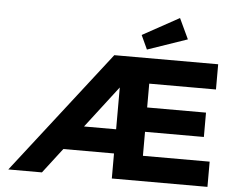

<svg xmlns="http://www.w3.org/2000/svg" viewBox="-60 -1018 1377 1092"><g transform="rotate(5 628.0 -471.5)"><path d="M26 0 570 -700H1163V-556H782V-420H1118V-281H782V-144H1163V0H617V-143H312L415 -281H617V-565L644 -555L218 0ZM752 -748 715 -828 924 -943 979 -826Z"/></g></svg>

Font: Lexend Exa
Style: Bold
Weight: 700
Designer: Bonnie Shaver-Troup, Thomas Jockin
Foundry: Lexend
Version: Version 1.007